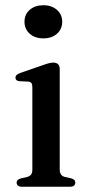

<svg xmlns="http://www.w3.org/2000/svg" viewBox="-20 -713 336 733"><path d="M208 -449.5V-66.5Q208 -53.5 213 -46.8Q218 -40 227.5 -37.5L250.5 -32.5Q259.5 -30 263.5 -26Q267.5 -22 267.5 -15.5Q267.5 -8.5 262.2 -4.2Q257 0 246 0H65Q54 0 48.8 -4.2Q43.5 -8.5 43.5 -15.5Q43.5 -21.5 47.5 -25.8Q51.5 -30 60 -32L84 -37.5Q94 -40.5 98.8 -46.8Q103.5 -53 103.5 -66V-380Q103.5 -391 100 -395.8Q96.5 -400.5 88 -401.5L54 -403Q46 -404 42.5 -407.5Q39 -411 39 -416.5Q39 -422.5 43 -426.5Q47 -430.5 57.5 -434.5L142.5 -464Q158 -469.5 167.2 -471.8Q176.5 -474 183 -474Q196 -474 202 -467.5Q208 -461 208 -449.5ZM145.5 -566.5Q113.5 -566.5 93.5 -584.2Q73.5 -602 73.5 -630Q73.5 -658 93.5 -675.5Q113.5 -693 145.5 -693Q177.5 -693 197.5 -675.2Q217.5 -657.5 217.5 -630Q217.5 -602 197.5 -584.2Q177.5 -566.5 145.5 -566.5Z"/></svg>

Font: Fraunces 24pt
Style: Regular
Weight: 400
Version: Version 1.000;[b76b70a41]